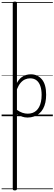

<svg xmlns="http://www.w3.org/2000/svg" viewBox="-20 -1440 675 2380"><path d="M164 920Q150 920 144 915.5Q138 911 138 901V-1401Q138 -1411 144.5 -1415.5Q151 -1420 165 -1420Q178 -1420 184 -1415.5Q190 -1411 190 -1401V-412Q214 -456 243 -479Q272 -502 302.5 -510.5Q333 -519 362 -519Q446 -519 499 -456.5Q552 -394 552 -266Q552 -214 542.5 -170Q533 -126 514 -91.5Q495 -57 466.5 -33Q438 -9 401.5 4Q365 17 321 17Q286 17 254 6Q222 -5 190 -27V901Q190 911 183.5 915.5Q177 920 164 920ZM190 -78Q225 -53 258 -42Q291 -31 323 -31Q355 -31 381.5 -40Q408 -49 429 -67.5Q450 -86 465 -114Q480 -142 488 -179.5Q496 -217 496 -263Q496 -327 480 -373.5Q464 -420 432.5 -444.5Q401 -469 353 -469Q320 -469 290 -455.5Q260 -442 234.5 -412Q209 -382 190 -333ZM0 895H635V905H0ZM0 -20H635V0H0ZM0 -505H635V-500H0ZM0 -1415H635V-1405H0Z"/></svg>

Font: Playwrite BE WAL Guides
Style: Regular
Weight: 400
Designer: Veronika Burian, José Scaglione
Foundry: TypeTogether
Version: Version 1.003